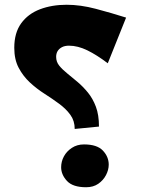

<svg xmlns="http://www.w3.org/2000/svg" viewBox="-20 -777 605 807"><path d="M294 -235Q294 -269 276 -294Q258 -319 229 -340.5Q200 -362 167 -383Q134 -404 105.5 -430.5Q77 -457 58.5 -492Q40 -527 40 -576Q40 -639 69 -679Q98 -719 148 -738Q198 -757 260 -757Q318 -757 382.5 -740Q447 -723 510 -703L433 -511Q387 -546 347 -565.5Q307 -585 270 -585Q252 -585 240 -578.5Q228 -572 222 -562Q216 -552 216 -538Q216 -517 229 -501Q242 -485 262.5 -468.5Q283 -452 306 -432.5Q329 -413 349.5 -388Q370 -363 383 -328.5Q396 -294 396 -245ZM342 10Q286 10 261.5 -16.5Q237 -43 237 -74Q237 -98 248.5 -119.5Q260 -141 282 -155.5Q304 -170 333 -170Q388 -170 412.5 -144Q437 -118 437 -85Q437 -63 425.5 -41Q414 -19 393 -4.5Q372 10 342 10Z"/></svg>

Font: Marhey Light SemiBold
Style: Regular
Weight: 600
Version: Version 1.000